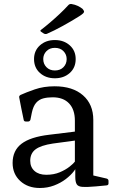

<svg xmlns="http://www.w3.org/2000/svg" viewBox="-20 -931 579 959"><path d="M179 8Q119 8 81 -27Q43 -62 43 -117Q43 -179 87.5 -213Q132 -247 226 -258L365 -275L363 -230L244 -214Q184 -205 157.5 -185Q131 -165 131 -128Q131 -96 152.5 -77Q174 -58 211 -58Q249 -58 278.5 -70.5Q308 -83 328 -99Q348 -115 356 -126L368 -113Q365 -97 349.5 -76.5Q334 -56 308.5 -36.5Q283 -17 250 -4.5Q217 8 179 8ZM354 -328Q354 -384 325 -414.5Q296 -445 243 -445Q217 -445 196 -439.5Q175 -434 160.5 -417.5Q146 -401 139 -368L132 -333Q129 -324 120 -324H109Q99 -324 98 -334Q92 -362 86.5 -389.5Q81 -417 76 -444Q74 -452 83 -457Q109 -469 153.5 -484.5Q198 -500 253 -500Q343 -500 394.5 -455Q446 -410 446 -332V-162H354ZM446 -162V-28L427 -59L513 -39Q522 -36 522 -27V-15Q522 -6 512 -5L459 0Q414 4 392 2.5Q370 1 363 -11Q356 -23 356 -48V-99L354 -107V-162ZM254 -540Q209 -540 179.5 -566.5Q150 -593 150 -636Q150 -678 179.5 -704.5Q209 -731 254 -731Q299 -731 328.5 -704.5Q358 -678 358 -636Q358 -593 328.5 -566.5Q299 -540 254 -540ZM254 -579Q281 -579 297 -595.5Q313 -612 313 -636Q313 -659 297 -675.5Q281 -692 254 -692Q228 -692 212 -675.5Q196 -659 196 -636Q196 -612 212 -595.5Q228 -579 254 -579ZM186 -772Q178 -777 185 -782Q206 -798 230 -818.5Q254 -839 278 -861.5Q302 -884 321 -905Q327 -912 337 -911Q355 -908 368.5 -901.5Q382 -895 392 -887Q398 -880 399.5 -875Q401 -870 395.5 -864.5Q390 -859 376 -850Q338 -826 293.5 -801.5Q249 -777 214 -762Q206 -759 198 -764Z"/></svg>

Font: Hahmlet
Style: Regular
Weight: 400
Designer: Minjoo Ham & Mark Frömberg
Foundry: hypertype
Version: Version 1.002